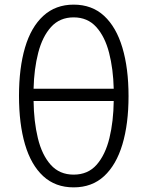

<svg xmlns="http://www.w3.org/2000/svg" viewBox="-20 -796 637 829"><path d="M298 13Q219 13 166.5 -35.5Q114 -84 88 -172.5Q62 -261 62 -382Q62 -502 88 -590.5Q114 -679 167 -727.5Q220 -776 298 -776Q377 -776 429.5 -727.5Q482 -679 508.5 -590Q535 -501 535 -381Q535 -261 508.5 -172.5Q482 -84 429.5 -35.5Q377 13 298 13ZM125 -413H471Q469 -498 451 -568Q433 -638 395.5 -679.5Q358 -721 298 -721Q238 -721 200.5 -679.5Q163 -638 145 -568Q127 -498 125 -413ZM298 -42Q360 -42 397.5 -85Q435 -128 452.5 -200Q470 -272 471 -360H125Q126 -272 143.5 -199.5Q161 -127 199 -84.5Q237 -42 298 -42Z"/></svg>

Font: Ubuntu Sans Light
Style: Regular
Weight: 300
Designer: Dalton Maag Ltd
Foundry: Dalton Maag Ltd
Version: Version 1.006; ttfautohint (v1.8.4.7-5d5b)